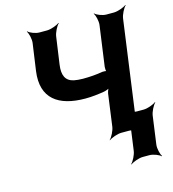

<svg xmlns="http://www.w3.org/2000/svg" viewBox="-132 -846 1044 1156"><g transform="rotate(-15 389.5 -268.5)"><path d="M395 -374C374 -374 356 -376 340 -379C289 -390 272 -428 281 -492L305 -661C308 -685 327 -722 341 -735L339 -737C324 -725 285 -711 261 -711H214C190 -711 155 -725 144 -737L142 -735C152 -722 161 -685 158 -661L134 -492C111 -325 212 -255 379 -255C420 -255 460 -260 497 -266C508 -268 528 -275 535 -281L533 -284C526 -277 520 -260 518 -248L491 -50C488 -26 469 11 455 24L456 26C471 14 510 0 534 0H581C605 0 640 14 651 26L654 24C644 11 635 -26 638 -50L722 -661C725 -685 744 -722 758 -735L756 -737C741 -725 702 -711 678 -711H631C607 -711 572 -725 561 -737L559 -735C569 -722 578 -685 575 -661L540 -409C539 -400 540 -382 544 -377L547 -380C543 -384 527 -385 518 -384C480 -377 437 -374 395 -374ZM719 124 743 -50C746 -74 765 -111 779 -124L777 -126C762 -114 724 -100 700 -100H659C635 -100 599 -114 588 -126L586 -124C596 -111 605 -74 602 -50L578 124C575 148 556 185 542 198L544 200C559 188 597 174 621 174H662C686 174 722 188 733 200L735 198C725 185 716 148 719 124Z"/></g></svg>

Font: Asimov
Style: EdgeIt
Weight: 500
Designer: Google
Version: Version 2.000980: 2014